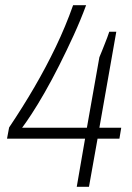

<svg xmlns="http://www.w3.org/2000/svg" viewBox="-20 -718 509 738"><path d="M275 0 307 -185H7L15 -228Q68 -307 112.5 -383.5Q157 -460 194.5 -538Q232 -616 261 -698H311Q290 -641 263 -582Q236 -523 207.5 -466.5Q179 -410 151.5 -362Q124 -314 101 -279Q78 -244 65 -227H314L362 -498Q367 -510 372.5 -523.5Q378 -537 383 -550Q388 -563 392.5 -574.5Q397 -586 400 -596H427L362 -227H446L439 -185H355L322 0Z"/></svg>

Font: Archivo SemiCondensed Thin
Style: Italic
Weight: 250
Width: 4
Italic angle: -10°
Designer: Hector Gatti
Foundry: Omnibus-Type
Version: Version 2.001